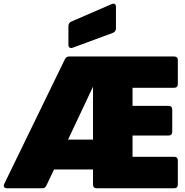

<svg xmlns="http://www.w3.org/2000/svg" viewBox="-31 -1010 991 1030"><path d="M680 -539H903C916 -539 923 -546 923 -559V-687C923 -700 916 -707 903 -707H340C329 -707 322 -702 317 -692L-8 -24C-15 -10 -8 0 7 0H195C206 0 213 -4 218 -15L259 -101H468V-20C468 -7 475 0 488 0H903C916 0 923 -7 923 -20V-149C923 -162 916 -169 903 -169H680V-283H873C886 -283 893 -290 893 -303V-422C893 -435 886 -442 873 -442H680ZM334 -261 468 -545V-261ZM359 -754 575 -834C585 -838 591 -846 591 -857V-973C591 -988 582 -994 568 -988L351 -894C341 -889 336 -881 336 -870V-770C336 -756 345 -749 359 -754Z"/></svg>

Font: Malmofest Black-Rounded
Style: Regular
Weight: 800
Designer: Jonny Pinhorn (Poppins), Kolossal
Version: Version 1.004;Glyphs 3.1.2 (3151)